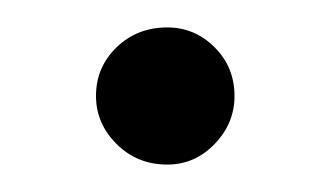

<svg xmlns="http://www.w3.org/2000/svg" viewBox="-20 -410 241 140"><path d="M50 -340Q50 -361 65 -375.5Q80 -390 102 -390Q122 -390 136.5 -375.5Q151 -361 151 -340Q151 -320 136.5 -305Q122 -290 102 -290Q80 -290 65 -305Q50 -320 50 -340Z"/></svg>

Font: Niramit Light
Style: Regular
Weight: 300
Designer: Katatrad Aksorn Co.,Ltd.
Foundry: Cadson Demak Co.,Ltd.
Version: Version 1.000; ttfautohint (v1.6)